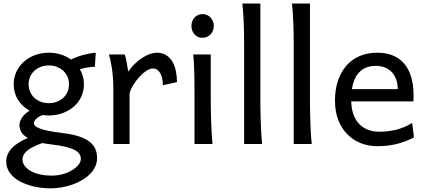

<svg xmlns="http://www.w3.org/2000/svg" viewBox="-20 -801 2372 1068"><path d="M139.2 -332Q139.2 -309.6 147.5 -290.3Q155.8 -271 170.9 -257.1Q186 -243.2 206.5 -235.1Q227.1 -227.1 251.5 -227.1Q275.9 -227.1 296.6 -235.1Q317.4 -243.2 332.3 -257.1Q347.2 -271 355.5 -290.3Q363.8 -309.6 363.8 -332Q363.8 -354.5 355.5 -373.8Q347.2 -393.1 332.3 -407Q317.4 -420.9 296.6 -429Q275.9 -437 251.5 -437Q227.1 -437 206.5 -429Q186 -420.9 170.9 -407Q155.8 -393.1 147.5 -373.8Q139.2 -354.5 139.2 -332ZM266.1 2.4Q252 0.5 239.3 -1.2Q226.6 -2.9 215.3 -5.4Q178.7 7.8 157 20Q135.3 32.2 123.8 43.9Q112.3 55.7 108.6 66.7Q105 77.6 105 87.9Q105 102.5 115 118.2Q125 133.8 145.3 146.7Q165.5 159.7 196.3 167.7Q227.1 175.8 268.6 175.8Q301.8 175.8 331.1 167.2Q360.4 158.7 382.3 145Q404.3 131.3 417 115Q429.7 98.6 429.7 83Q429.7 68.4 421.9 55.9Q414.1 43.5 395.5 33.4Q377 23.4 345.2 15.6Q313.5 7.8 266.1 2.4ZM507.8 -429.7Q488.3 -428.7 467.8 -425.8Q447.3 -422.9 424.3 -416Q435.1 -397.5 440.9 -376.5Q446.8 -355.5 446.8 -332Q446.8 -294.4 431.9 -262.7Q417 -231 390.6 -208Q364.3 -185.1 328.6 -171.9Q293 -158.7 251.5 -158.7Q242.2 -158.7 233.6 -159.4Q225.1 -160.2 216.8 -161.1Q189.9 -149.9 179.2 -137.7Q168.5 -125.5 168.5 -114.7Q168.5 -107.9 175.3 -100.8Q182.1 -93.8 200.2 -86.7Q218.3 -79.6 248.8 -73.2Q279.3 -66.9 327.1 -61Q381.3 -54.7 418.5 -42.5Q455.6 -30.3 478 -12.7Q500.5 4.9 510.3 27.6Q520 50.3 520 78.1Q520 104.5 509 127.2Q498 149.9 479.2 168.5Q460.4 187 435.1 201.7Q409.7 216.3 380.9 226.3Q352.1 236.3 321.3 241.5Q290.5 246.6 261.2 246.6Q232.9 246.6 203.6 242.7Q174.3 238.8 147 230.7Q119.6 222.7 95.5 210.4Q71.3 198.2 53.5 181.6Q35.6 165 25.1 144Q14.6 123 14.6 97.7Q14.6 58.1 43.7 25.4Q72.8 -7.3 134.8 -33.7Q108.4 -48.8 98.1 -67.4Q87.9 -85.9 87.9 -105Q87.9 -114.3 91.6 -125.2Q95.2 -136.2 102.5 -147Q109.9 -157.7 120.4 -167.5Q130.9 -177.2 144.5 -185.1Q104 -208 80.1 -245.8Q56.2 -283.7 56.2 -332Q56.2 -369.1 71 -401.4Q85.9 -433.6 112.3 -457.3Q138.7 -481 174.3 -494.4Q210 -507.8 251.5 -507.8Q287.1 -507.8 318.6 -497.8Q350.1 -487.8 375 -469.7Q406.7 -485.8 443.8 -495.6Q481 -505.4 512.7 -507.8Z M610.4 0V-300.3Q610.4 -372.6 602.3 -422.6Q594.2 -472.7 585.9 -498H673.8Q676.8 -490.2 679.7 -477.8Q682.6 -465.3 685.1 -451.7Q687.5 -438 689.5 -424.8L693.4 -402.8Q710.9 -428.2 731.7 -447.8Q752.4 -467.3 773.7 -480.7Q794.9 -494.1 815.2 -501Q835.4 -507.8 852.1 -507.8Q882.8 -507.8 904.1 -494.4Q925.3 -481 938.7 -458.3Q952.1 -435.5 958.3 -406Q964.4 -376.5 964.4 -344.2L886.2 -327.1Q886.2 -345.2 882.8 -362.1Q879.4 -378.9 872.6 -391.8Q865.7 -404.8 855.2 -412.4Q844.7 -419.9 830.1 -419.9Q814.5 -419.9 795.4 -408Q776.4 -396 758.1 -376.5Q739.7 -356.9 724.1 -332.5Q708.5 -308.1 700.7 -283.2V0Z M1044.9 -656.7Q1044.9 -670.4 1049.3 -682.4Q1053.7 -694.3 1061.8 -703.4Q1069.8 -712.4 1081.1 -717.5Q1092.3 -722.7 1106 -722.7Q1119.6 -722.7 1131.3 -717.5Q1143.1 -712.4 1151.4 -703.4Q1159.7 -694.3 1164.6 -682.4Q1169.4 -670.4 1169.4 -656.7Q1169.4 -643.1 1164.6 -631.1Q1159.7 -619.1 1151.4 -610.1Q1143.1 -601.1 1131.3 -595.9Q1119.6 -590.8 1106 -590.8Q1092.3 -590.8 1081.1 -595.9Q1069.8 -601.1 1061.8 -610.1Q1053.7 -619.1 1049.3 -631.1Q1044.9 -643.1 1044.9 -656.7ZM1152.3 -231.9Q1152.3 -208.5 1153.1 -176.5Q1153.8 -144.5 1155 -111.8Q1156.2 -79.1 1158 -49.3Q1159.7 -19.5 1162.1 0H1062V-258.8Q1062 -294.4 1061.8 -329.1Q1061.5 -363.8 1060.8 -394.8Q1060.1 -425.8 1058.6 -452.4Q1057.1 -479 1054.7 -498H1152.3Z M1428.2 -231.9Q1428.2 -208.5 1429 -176.8Q1429.7 -145 1430.9 -112.3Q1432.1 -79.6 1433.8 -49.8Q1435.5 -20 1438 0H1337.9V-551.8Q1337.9 -623 1335.4 -680.9Q1333 -738.8 1328.1 -781.2H1428.2Z M1704.1 -231.9Q1704.1 -208.5 1704.8 -176.8Q1705.6 -145 1706.8 -112.3Q1708 -79.6 1709.7 -49.8Q1711.4 -20 1713.9 0H1613.8V-551.8Q1613.8 -623 1611.3 -680.9Q1608.9 -738.8 1604 -781.2H1704.1Z M1933.6 -236.8Q1935.1 -193.8 1947 -162.1Q1959 -130.4 1979.7 -109.6Q2000.5 -88.9 2028.6 -78.6Q2056.6 -68.4 2089.8 -68.4Q2137.2 -68.4 2182.6 -79.1Q2228 -89.8 2272.9 -117.2L2282.7 -36.6Q2256.8 -23.4 2231.9 -14.2Q2207 -4.9 2182.1 1Q2157.2 6.8 2131.6 9.5Q2106 12.2 2077.6 12.2Q2030.8 12.2 1988.3 -4.2Q1945.8 -20.5 1913.6 -52.5Q1881.3 -84.5 1862.3 -131.8Q1843.3 -179.2 1843.3 -241.7Q1843.3 -302.2 1859.6 -351.3Q1876 -400.4 1906.2 -435.3Q1936.5 -470.2 1980 -489Q2023.4 -507.8 2077.6 -507.8Q2117.7 -507.8 2148.4 -498.3Q2179.2 -488.8 2201.7 -471.9Q2224.1 -455.1 2239.3 -432.6Q2254.4 -410.2 2263.4 -384.3Q2272.5 -358.4 2276.4 -330.3Q2280.3 -302.2 2280.3 -274.9V-255.9Q2280.3 -243.7 2279.8 -236.8ZM2070.3 -434.6Q2016.6 -434.6 1982.4 -403.1Q1948.2 -371.6 1937.5 -305.2H2192.4Q2192.4 -336.4 2183.3 -360.6Q2174.3 -384.8 2158 -401.4Q2141.6 -418 2119.1 -426.3Q2096.7 -434.6 2070.3 -434.6Z"/></svg>

Font: Andika Phon
Style: Regular
Weight: 400
Designer: Victor Gaultney, Annie Olsen, Julie Remington, Don Collingsworth, Eric Hays, Becca Hirsbrunner
Foundry: SIL International
Version: Version 5.000